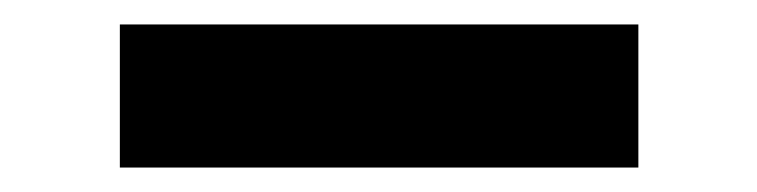

<svg xmlns="http://www.w3.org/2000/svg" viewBox="-20 -370 619 157"><path d="M78 -233V-350H502V-233Z"/></svg>

Font: DM Sans 20pt ExtraBold
Style: Regular
Weight: 800
Version: Version 4.004;gftools[0.9.30]